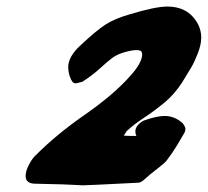

<svg xmlns="http://www.w3.org/2000/svg" viewBox="-20 -553 629 581"><path d="M392.6 -141.6Q389.6 -148.4 389.6 -155.3Q389.6 -171.9 410.2 -185.5Q410.2 -185.5 416 -188.5Q454.1 -202.1 478.5 -202.1Q507.8 -202.1 532.2 -180.7Q541 -169.9 541 -163.1Q541 -156.2 537.1 -149.4Q511.7 -105.5 501 -90.3Q490.2 -75.2 484.4 -67.4Q478.5 -59.6 456.1 -42.5Q433.6 -25.4 412.1 -5.9Q404.3 0 396.5 0Q243.2 7.8 230.5 7.8Q222.7 7.8 211.4 6.8Q200.2 5.9 169.4 4.9Q138.7 3.9 86.9 2.9Q57.6 2.9 57.6 -20.5Q57.6 -35.2 66.9 -53.2Q76.2 -71.3 85 -80.1Q148.4 -144.5 236.3 -205.6Q324.2 -266.6 375 -324.2Q410.2 -363.3 410.2 -388.7Q410.2 -392.6 408.2 -396.5Q405.3 -401.4 393.6 -401.4Q377 -401.4 352.5 -393.6Q333 -387.7 319.3 -377.4Q305.7 -367.2 282.7 -346.2Q259.8 -325.2 229.5 -305.7Q212.9 -300.8 208 -300.8Q198.2 -300.8 191.4 -321.3Q186.5 -335 186.5 -350.6Q186.5 -380.9 221.7 -414.1Q271.5 -460.9 299.8 -479Q328.1 -497.1 373 -509.8Q450.2 -533.2 486.3 -533.2Q543.9 -533.2 572.3 -491.2Q588.9 -467.8 588.9 -438.5Q588.9 -418 578.6 -391.6Q568.4 -365.2 559.1 -349.6Q549.8 -334 531.2 -303.7Q507.8 -267.6 478.5 -243.2Q449.2 -218.8 416 -196.8Q382.8 -174.8 363.3 -156.2L354.5 -142.6Q368.2 -141.6 381.8 -141.6Z"/></svg>

Font: Essays1743
Style: BoldItalic
Weight: 700
Italic angle: -10°
Designer: Based on the typeface in a 1743 English translation of the essays of Montaigne.  PostScript/TrueType font designed by Jo
Version: Version 002.100